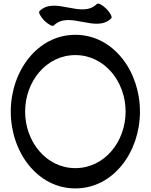

<svg xmlns="http://www.w3.org/2000/svg" viewBox="-20 -1022 840 1070"><path d="M280 -880C365 -965 515 -835 600 -920C607 -927 595 -950 573 -973C550 -995 527 -1007 520 -1000C435 -915 285 -1045 200 -960C193 -953 205 -930 227 -907C250 -885 273 -873 280 -880ZM760 -400C760 -625 612 -828 400 -828C188 -828 40 -625 40 -400C40 -175 188 28 400 28C612 28 760 -175 760 -400ZM120 -400C120 -568 238 -715 400 -715C562 -715 680 -568 680 -400C680 -232 562 -85 400 -85C238 -85 120 -232 120 -400Z"/></svg>

Font: Nupuram SemiBold
Style: Regular
Weight: 600
Designer: Santhosh Thottingal (santhosh.thottingal@gmail.com)
Foundry: SMC
Version: Version 1.000